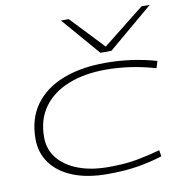

<svg xmlns="http://www.w3.org/2000/svg" viewBox="-87 -872 920 964"><g transform="rotate(-10 373.0 -390.0)"><path d="M385 10Q283 10 210 -19Q137 -48 97.5 -101.5Q58 -155 58 -226Q58 -329 109 -399.5Q160 -470 252.5 -506Q345 -542 469 -542Q605 -542 729 -506L718 -471Q590 -508 465 -508Q357 -508 275 -475.5Q193 -443 147.5 -380.5Q102 -318 102 -227Q102 -166 138 -120.5Q174 -75 240 -49.5Q306 -24 395 -24Q481 -24 542 -35.5Q603 -47 660 -63L665 -31Q609 -13 541.5 -1.5Q474 10 385 10ZM740 -790 510 -596H454L287 -790H327L486 -622L698 -790Z"/></g></svg>

Font: Georama ExtraExtended ExtraLight
Style: Italic
Weight: 200
Width: 8
Italic angle: -9°
Designer: Jean-Baptiste Levee
Foundry: Production Type
Version: Version 1.000